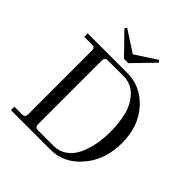

<svg xmlns="http://www.w3.org/2000/svg" viewBox="-239 -1089 1259 1259"><g transform="rotate(45 390.0 -460.0)"><path d="M208 -906 220 -920 368 -824 516 -920 528 -906 388 -762H348ZM62 0V-32H134Q161 -32 161 -59V-653Q161 -680 134 -680H62V-712H428Q555 -712 642.5 -613.5Q730 -515 730 -362Q730 -208 642 -104Q554 0 428 0ZM624 -362Q624 -447 606 -515.5Q588 -584 541.5 -632Q495 -680 424 -680H280Q253 -680 253 -653V-59Q253 -32 280 -32H424Q477 -32 517.5 -61Q558 -90 580.5 -138.5Q603 -187 613.5 -243Q624 -299 624 -362Z"/></g></svg>

Font: Old Standard TT
Style: Regular
Weight: 400
Designer: Alexey Kryukov <alexios@thessalonica.org.ru>
Version: Version 1.0